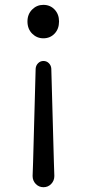

<svg xmlns="http://www.w3.org/2000/svg" viewBox="-20 -575 362 802"><path d="M116.2 160.2 118.2 102.5 128.9 -288.1Q129.9 -301.8 139.2 -311Q148.4 -320.3 161.6 -320.3Q174.8 -320.3 184.1 -311Q193.4 -301.8 194.3 -288.1L205.1 102.5L207 160.2Q207 179.7 193.8 193.4Q180.7 207 161.6 207Q142.6 207 129.4 193.4Q116.2 179.7 116.2 160.2ZM161.1 -415Q133.8 -415 114.3 -434.6Q94.7 -454.1 94.7 -485.4Q94.7 -515.6 114.3 -535.2Q133.8 -554.7 161.1 -554.7Q189.5 -554.7 208 -535.2Q226.6 -515.6 226.6 -485.4Q226.6 -454.1 208 -434.6Q189.5 -415 161.1 -415Z"/></svg>

Font: Gen Jyuu Gothic Regular
Style: Regular
Weight: 400
Designer: [Source Han Sans]
Ryoko NISHIZUKA  (kana & ideographs); Paul D. Hunt (Latin, Greek & Cyrillic); Wenlong ZHANG  (bopomofo
Version: Version 1.002.20150607